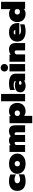

<svg xmlns="http://www.w3.org/2000/svg" viewBox="2426 -3218 1011 5903"><g transform="rotate(-90 2931.5 -266.5)"><path d="M15 -240Q15 -364 92.5 -429.5Q170 -495 306 -495Q368 -495 426 -483.5Q484 -472 519 -451V-279Q489 -301 447.5 -313Q406 -325 363 -325Q311 -325 279.5 -303Q248 -281 248 -240Q248 -198 279.5 -176.5Q311 -155 363 -155Q405 -155 447.5 -167.5Q490 -180 524 -203V-31Q488 -10 430 2.5Q372 15 306 15Q170 15 92.5 -50.5Q15 -116 15 -240Z M539 -240Q539 -313 577 -371Q615 -429 685.5 -462Q756 -495 850 -495Q944 -495 1014.5 -462Q1085 -429 1123 -371Q1161 -313 1161 -240Q1161 -167 1123 -109Q1085 -51 1014.5 -18Q944 15 850 15Q756 15 685.5 -18Q615 -51 577 -109Q539 -167 539 -240ZM931 -240Q931 -277 909 -299Q887 -321 850 -321Q813 -321 791 -299Q769 -277 769 -240Q769 -203 791 -181Q813 -159 850 -159Q887 -159 909 -181Q931 -203 931 -240Z M1211 -480H1418V-440Q1475 -495 1561 -495Q1612 -495 1643.5 -481.5Q1675 -468 1697 -441Q1727 -466 1767 -480.5Q1807 -495 1850 -495Q1949 -495 1990 -444Q2031 -393 2031 -297V0H1816V-264Q1816 -293 1806.5 -307Q1797 -321 1772 -321Q1751 -321 1734 -311V0H1519V-275Q1519 -298 1510 -309.5Q1501 -321 1480 -321Q1446 -321 1426 -283V0H1211Z M2096 -480H2313V-440Q2340 -465 2380.5 -480Q2421 -495 2464 -495Q2542 -495 2599.5 -463.5Q2657 -432 2688.5 -374Q2720 -316 2720 -240Q2720 -165 2688.5 -107Q2657 -49 2599 -17Q2541 15 2464 15Q2422 15 2383.5 2.5Q2345 -10 2321 -30V219H2096ZM2487 -241Q2487 -281 2464.5 -301Q2442 -321 2402 -321Q2376 -321 2354 -309Q2332 -297 2321 -276V-204Q2332 -183 2354 -171Q2376 -159 2402 -159Q2442 -159 2464.5 -180Q2487 -201 2487 -241Z M2770 -739H2995V0H2770Z M3045 -148Q3045 -229 3099.5 -271Q3154 -313 3261 -313Q3293 -313 3331 -305.5Q3369 -298 3394 -288V-296Q3394 -322 3361 -337Q3328 -352 3274 -352Q3187 -352 3115 -316V-459Q3148 -475 3202 -485Q3256 -495 3321 -495Q3465 -495 3542 -442Q3619 -389 3619 -292V0H3407V-35Q3384 -14 3341.5 0.5Q3299 15 3251 15Q3157 15 3101 -26.5Q3045 -68 3045 -148ZM3394 -137V-169Q3361 -188 3323 -188Q3302 -188 3290 -177Q3278 -166 3278 -148Q3278 -131 3289.5 -120Q3301 -109 3323 -109Q3344 -109 3363.5 -117Q3383 -125 3394 -137Z M3684 -638Q3684 -686 3717.5 -719Q3751 -752 3800 -752Q3848 -752 3882 -719Q3916 -686 3916 -638Q3916 -589 3882.5 -556.5Q3849 -524 3800 -524Q3750 -524 3717 -556.5Q3684 -589 3684 -638ZM3688 -480H3913V0H3688Z M3986 -480H4203V-440Q4233 -466 4273 -480.5Q4313 -495 4357 -495Q4462 -495 4510.5 -442.5Q4559 -390 4559 -297V0H4334V-264Q4334 -292 4322.5 -306.5Q4311 -321 4285 -321Q4236 -321 4211 -276V0H3986Z M4604 -238Q4604 -357 4678.5 -426Q4753 -495 4893 -495Q4982 -495 5045.5 -462Q5109 -429 5141.5 -372Q5174 -315 5174 -244V-179H4818Q4847 -127 4949 -127Q4996 -127 5047.5 -134.5Q5099 -142 5135 -156V-21Q5095 -5 5036.5 5Q4978 15 4917 15Q4769 15 4686.5 -51Q4604 -117 4604 -238ZM4962 -302Q4950 -352 4889 -352Q4830 -352 4818 -302Z M5204 -240Q5204 -315 5235.5 -373Q5267 -431 5325 -463Q5383 -495 5460 -495Q5502 -495 5540.5 -482.5Q5579 -470 5603 -450V-739H5828V0H5611V-40Q5584 -15 5543.5 0Q5503 15 5460 15Q5382 15 5324.5 -16.5Q5267 -48 5235.5 -106Q5204 -164 5204 -240ZM5603 -204V-276Q5592 -297 5570 -309Q5548 -321 5522 -321Q5482 -321 5459.5 -300Q5437 -279 5437 -239Q5437 -199 5459.5 -179Q5482 -159 5522 -159Q5548 -159 5570 -171Q5592 -183 5603 -204Z"/></g></svg>

Font: Prompt Black
Style: Regular
Weight: 900
Designer: Katatrad Team
Foundry: CadsonDemak
Version: Version 1.001